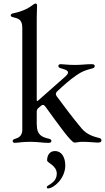

<svg xmlns="http://www.w3.org/2000/svg" viewBox="-20 -794 590 1075"><path d="M397 4.3C413.4 4.3 418 0 441.1 0C479.8 0 510.3 4.3 525.2 4.3C538.7 4.3 547.9 2.5 547.9 -9.2C547.9 -15.3 543.3 -18.8 536.6 -21C516.7 -27 470.5 -34.4 436.4 -75.6C384.2 -138.5 340.6 -196.4 298.3 -253.9C290.1 -265.3 290.8 -273.8 301.1 -283.4C335.9 -316.1 369.7 -346.2 407.7 -372.5C435.4 -392.8 463.1 -402.3 488.6 -408.7C498.9 -410.9 510.3 -413.7 510.3 -424.4C510.3 -432.9 502.1 -434.7 492.5 -434.7C459.2 -434.7 437.1 -430.4 399.1 -430.4C357.6 -430.4 334.9 -434.7 321 -434.7C310.7 -434.7 306.8 -430.4 306.8 -424.7C306.8 -418.7 310.7 -415.1 317.1 -413C332.7 -407.3 360.8 -403.1 360.8 -388.1C360.8 -377.5 347.3 -366.5 327.1 -349.1L193.2 -230.8C188.6 -227.3 186.4 -227.6 185.7 -231.9V-693.5C185.7 -721.2 187.5 -745 187.5 -762.1C187.5 -771.3 183.9 -774.1 179 -774.1C175.1 -774.1 171.5 -772 166.5 -768.5C146.7 -753.2 115.4 -732.2 55.4 -719.8C45.8 -718 40.1 -714.8 40.1 -708.5C40.1 -702.4 44.7 -699.6 52.9 -697.8C83.1 -690.3 104.8 -684.7 104.8 -638.1V-62.9C102.3 -33 85.9 -22.7 63.6 -16.3C55.4 -13.8 51.1 -10.7 51.1 -4.3C51.1 2.8 56.5 5.7 63.9 5.7C79.9 5.7 102.3 0 148.8 0C190.7 0 223.7 6 250.4 6C260.3 6 267.8 3.6 267.8 -5C267.8 -11.7 263.8 -14.9 252.1 -17.8C214.5 -26.6 185.7 -38.7 186.1 -96.2H185.7V-169.4C186.1 -177.2 188.2 -182.2 193.2 -187.5L207.7 -200.3C218 -209.5 225.9 -208.5 234 -197.4C304 -100.9 378.2 4.3 397 4.3ZM242.2 254.3C242.2 257.8 243.6 261 248.6 261C279.5 261 345.5 207 345.5 132.1C345.5 86.6 324.6 51.8 288.7 51.8C245.4 51.8 243.6 95.5 243.6 103.7C243.6 119 297.9 130.7 297.9 179C297.9 217.3 266.7 234 247.5 246.1C244.7 248.2 242.2 250.7 242.2 254.3Z"/></svg>

Font: Margiela Serif Text
Style: Regular
Weight: 400
Designer: Andreas Faust, Stefan Endress
Version: Version 1.002;FEAKit 1.0